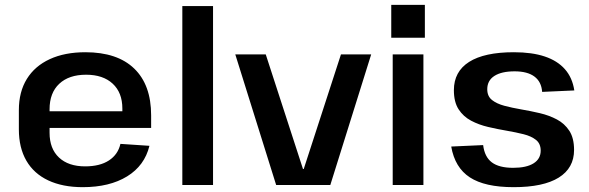

<svg xmlns="http://www.w3.org/2000/svg" viewBox="-20 -765 2435 794"><path d="M322 9Q239 9 179.5 -19Q120 -47 89 -100.5Q58 -154 58 -230V-310Q58 -385 91 -438.5Q124 -492 186 -520.5Q248 -549 333 -549Q465 -549 535 -481.5Q605 -414 605 -288V-236H185V-216Q185 -150 224 -113.5Q263 -77 332 -77Q393 -77 430.5 -101.5Q468 -126 478 -170L598 -162Q578 -80 505.5 -35.5Q433 9 322 9ZM185 -305H486V-316Q486 -382 446 -419Q406 -456 336 -456Q265 -456 225 -418.5Q185 -381 185 -313Z M861 -740V0H734V-740Z M953 -540H1079L1233 -66H1236L1390 -540H1515L1346 0H1122Z M1731 -540V0H1604V-540ZM1737 -745V-609H1598V-745Z M2104 9Q1985 9 1923 -31.5Q1861 -72 1846 -159L1978 -165Q1984 -116 2014 -93.5Q2044 -71 2102 -71Q2157 -71 2186.5 -89.5Q2216 -108 2216 -142Q2216 -171 2196.5 -186.5Q2177 -202 2145 -210Q2113 -218 2075 -224.5Q2037 -231 1998.5 -240Q1960 -249 1928 -266Q1896 -283 1876.5 -313Q1857 -343 1857 -392Q1857 -469 1920 -509Q1983 -549 2105 -549Q2180 -549 2232.5 -531.5Q2285 -514 2316 -479Q2347 -444 2355 -391L2222 -385Q2219 -427 2190 -448.5Q2161 -470 2108 -470Q2054 -470 2024.5 -451Q1995 -432 1995 -396Q1995 -367 2014.5 -351.5Q2034 -336 2066 -327.5Q2098 -319 2136 -312.5Q2174 -306 2212.5 -297Q2251 -288 2283 -271Q2315 -254 2334.5 -224Q2354 -194 2354 -145Q2354 -70 2290.5 -30.5Q2227 9 2104 9Z"/></svg>

Font: Pathway Extreme 8pt Thin 12pt SemiBold
Style: Regular
Weight: 600
Version: Version 1.001;gftools[0.9.26]